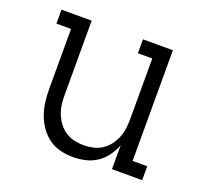

<svg xmlns="http://www.w3.org/2000/svg" viewBox="-98 -632 796 753"><g transform="rotate(20 300.0 -256.0)"><path d="M277 8Q250 8 223.5 1.5Q197 -5 175.5 -20.5Q154 -36 138.5 -58Q123 -80 114 -105Q105 -130 101.5 -156.5Q98 -183 98 -210V-462H37V-520H163V-210Q163 -190 165.5 -170Q168 -150 175.5 -131.5Q183 -113 195 -97Q207 -81 224 -70Q241 -59 260.5 -54.5Q280 -50 300 -50Q320 -50 339.5 -54.5Q359 -59 376 -70Q393 -81 405 -97Q417 -113 424.5 -131.5Q432 -150 434.5 -170Q437 -190 437 -210V-462H377V-520H502V-58H563V0H437V-100Q428 -76 412.5 -54.5Q397 -33 375.5 -18.5Q354 -4 328 2Q302 8 277 8Z"/></g></svg>

Font: Iosevka Etoile Light
Style: Regular
Weight: 300
Designer: Belleve Invis
Foundry: Belleve Invis
Version: Version 25.0.1; ttfautohint (v1.8.4)